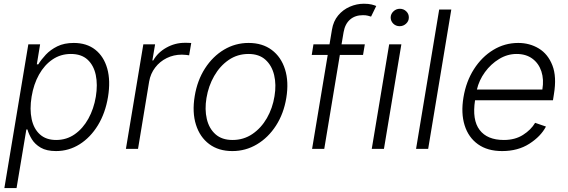

<svg xmlns="http://www.w3.org/2000/svg" viewBox="-20 -777 2965 1002"><path d="M2.8 204.5 127.8 -545.5H189.3L172.2 -441.4H180Q195 -465.9 219.1 -491.7Q243.3 -517.4 279.1 -535.2Q315 -552.9 365.1 -552.9Q432.5 -552.9 477.3 -517.6Q522 -482.2 539.8 -419Q557.5 -355.8 543.7 -271.3Q529.8 -186.8 490.9 -123.2Q452.1 -59.7 395.6 -24.1Q339.1 11.4 272.4 11.4Q223 11.4 192.6 -6.4Q162.3 -24.1 146.3 -50.2Q130.3 -76.3 123.2 -101.2H117.5L66.4 204.5ZM144.9 -272.4Q134.2 -206.7 145.2 -155.5Q156.2 -104.4 188.4 -75.5Q220.5 -46.5 273.1 -46.5Q327.4 -46.5 370.2 -76.5Q413 -106.5 441.2 -157.7Q469.5 -208.8 480.1 -272.4Q490.4 -335.2 479.8 -385.7Q469.1 -436.1 437 -465.7Q404.8 -495.4 349.8 -495.4Q296.5 -495.4 254.3 -466.8Q212 -438.2 183.8 -388Q155.5 -337.7 144.9 -272.4Z M637.1 0 728 -545.5H789.4L775.2 -461.6H779.8Q802.9 -502.8 848 -528.2Q893.1 -553.6 944.6 -553.6Q952.8 -553.6 962.2 -553.4Q971.6 -553.3 978 -552.6L967 -488.3Q962.7 -489 952.2 -490.4Q941.8 -491.8 929 -491.8Q886.4 -491.8 850.1 -473.9Q813.9 -456 789.8 -424.4Q765.6 -392.8 758.5 -352.3L700.3 0Z M1192.5 11.4Q1120.7 11.4 1071.9 -25Q1023.1 -61.4 1002.7 -126.1Q982.2 -190.7 996.1 -275.2Q1009.6 -357.6 1049.9 -420.1Q1090.2 -482.6 1149.1 -517.8Q1208.1 -552.9 1277.3 -552.9Q1349.4 -552.9 1398.3 -516.3Q1447.1 -479.8 1467.5 -415.1Q1487.9 -350.5 1474.1 -265.6Q1460.6 -183.9 1420.3 -121.4Q1380 -58.9 1321 -23.8Q1262.1 11.4 1192.5 11.4ZM1193.5 -46.5Q1251.4 -46.5 1297.2 -77.6Q1343 -108.7 1372.9 -160.7Q1402.7 -212.7 1412.6 -275.2Q1422.6 -335.2 1410.7 -385.1Q1398.8 -435 1365.4 -465.2Q1332 -495.4 1276.6 -495.4Q1219.1 -495.4 1173.3 -464Q1127.5 -432.5 1097.7 -380.3Q1067.8 -328.1 1057.5 -265.6Q1047.6 -206 1059.3 -156.1Q1071 -106.2 1104.6 -76.3Q1138.1 -46.5 1193.5 -46.5Z M1883.9 -545.5 1874.6 -490.4H1753.6L1672.2 0H1608.7L1690.3 -490.4H1606.9L1615.8 -545.5H1699.6L1712.4 -622.2Q1719.5 -666.2 1744.7 -696.4Q1769.9 -726.6 1805.6 -742Q1841.3 -757.5 1878.6 -757.5Q1903.4 -757.5 1919 -753.6Q1934.7 -749.6 1943.5 -745.7L1916.5 -690.3Q1909.4 -692.5 1899.7 -695.1Q1889.9 -697.8 1874.3 -697.8Q1833.1 -697.8 1806.8 -674.9Q1780.5 -652 1773.1 -609L1762.4 -545.5Z M1920.1 0 2011 -545.5H2074.6L1983.7 0ZM2065.7 -640.3Q2045.8 -640.3 2032.1 -653.9Q2018.5 -667.6 2018.8 -686.8Q2019.5 -704.9 2033.6 -718Q2047.6 -731.2 2066.8 -731.2Q2086.6 -731.2 2100.5 -717.5Q2114.3 -703.8 2113.6 -684.7Q2113.3 -666.5 2099.1 -653.4Q2084.9 -640.3 2065.7 -640.3Z M2335.2 -727.3 2214.5 0H2151.3L2272 -727.3Z M2600.5 11.4Q2524.1 11.4 2474.3 -24.3Q2424.4 -60 2404.7 -123.4Q2384.9 -186.8 2398.8 -269.5Q2412.6 -352.3 2453.5 -416.2Q2494.3 -480.1 2554.2 -516.5Q2614 -552.9 2684.7 -552.9Q2744 -552.9 2791.9 -524Q2839.8 -495 2862.9 -435.7Q2886 -376.4 2870.7 -285.2L2865.8 -253.9H2459.2Q2443.2 -151.3 2483 -98.9Q2522.7 -46.5 2609.4 -46.5Q2668 -46.5 2709.5 -73Q2751.1 -99.4 2772.7 -136L2829.2 -116.5Q2802.2 -65 2742.5 -26.8Q2682.9 11.4 2600.5 11.4ZM2468.8 -309.7H2810.4Q2819.2 -362.2 2805.4 -404.3Q2791.5 -446.4 2758.3 -470.9Q2725.1 -495.4 2676.1 -495.4Q2627.8 -495.4 2584.7 -469.1Q2541.5 -442.8 2510.8 -400.6Q2480.1 -358.3 2468.8 -309.7Z"/></svg>

Font: Inter Light  BETA
Style: Italic
Weight: 300
Italic angle: 9.39999°
Designer: Rasmus Andersson
Foundry: rsms
Version: Version 3.011;git-f93a4a705